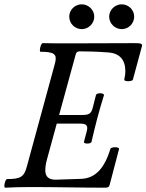

<svg xmlns="http://www.w3.org/2000/svg" viewBox="-23 -867 678 890"><path d="M356 -732C387 -732 414 -758 414 -790C414 -821 387 -847 356 -847C324 -847 298 -821 298 -790C298 -758 324 -732 356 -732ZM541 -732C573 -732 599 -758 599 -790C599 -821 573 -847 541 -847C510 -847 483 -821 483 -790C483 -758 510 -732 541 -732ZM1 3C40 1 80 0 120 0C236 0 350 3 460 3C477 3 482 1 485 -9L529 -177C529 -187 492 -187 489 -177C460 -84 418 -41 354 -38L235 -34C203 -34 187 -48 187 -77C187 -91 189 -108 195 -129L240 -294H348C379 -294 386 -284 379 -258L366 -209C364 -199 398 -199 401 -209C410 -248 420 -288 428 -319C437 -352 448 -392 459 -426C459 -438 425 -437 422 -427L407 -368C400 -339 388 -334 357 -334H251L328 -615C330 -624 336 -629 346 -629C378 -629 423 -628 477 -624C531 -621 558 -590 558 -538C558 -523 556 -512 553 -498C551 -488 590 -488 593 -498L635 -653C638 -665 630 -667 600 -667C503 -667 401 -666 299 -666C257 -666 216 -666 175 -667C166 -667 157 -627 165 -627C229 -627 243 -616 232 -574L102 -97C89 -47 73 -37 10 -37C1 -37 -8 3 1 3Z"/></svg>

Font: Junicode Two Beta SemiCondensed Medium
Style: Italic
Weight: 500
Width: 4
Italic angle: -10°
Version: Version 1.063